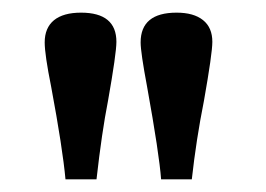

<svg xmlns="http://www.w3.org/2000/svg" viewBox="-20 -743 419 302"><path d="M83 -460.9Q78.6 -509.3 60.5 -606.4Q50.3 -657.2 50.3 -676.3Q50.3 -699.2 64.9 -711.2Q79.6 -723.1 107.4 -723.1Q163.1 -723.1 163.1 -677.2Q163.1 -659.2 149.9 -584.5Q140.1 -534.7 131.8 -460.9ZM233.4 -460.9Q230.5 -500.5 211.4 -606.4Q201.2 -660.6 201.2 -676.3Q201.2 -723.1 257.8 -723.1Q284.7 -723.1 299.3 -711.4Q314 -699.7 314 -677.2Q314 -659.2 300.8 -584.5Q288.6 -523.4 281.7 -460.9Z"/></svg>

Font: Elstob 8pt Medium
Style: Regular
Weight: 500
Designer: Peter S. Baker
Version: Version 1.015